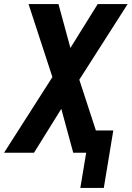

<svg xmlns="http://www.w3.org/2000/svg" viewBox="-21 -755 651 949"><path d="M492 174H376L405 0H341L282 -217L147 0H-1L238 -374L120 -735H268L327 -518L462 -735H610L371 -361L453 -110H539Z"/></svg>

Font: Iosevka Aile Extrabold Oblique
Style: Regular
Weight: 800
Italic angle: -9°
Designer: Belleve Invis
Foundry: Belleve Invis
Version: Version 31.1.0; ttfautohint (v1.8.4)